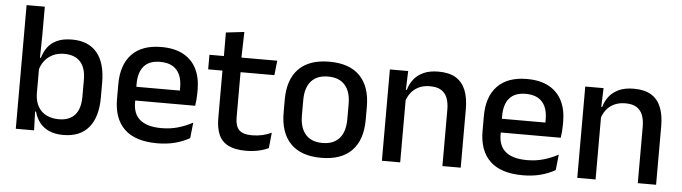

<svg xmlns="http://www.w3.org/2000/svg" viewBox="-44 -837 3635 1024"><g transform="rotate(5 1773.0 -325.0)"><path d="M316.5 11Q273 11 241.5 -2.8Q210 -16.5 190.2 -41.8Q170.5 -67 161.5 -100.5H129L157.5 -193Q159.5 -152 176 -124.8Q192.5 -97.5 221 -84Q249.5 -70.5 286 -70.5Q342 -70.5 371.5 -103.2Q401 -136 401 -201V-292.5Q401 -355.5 371.2 -388Q341.5 -420.5 285 -420.5Q250.5 -420.5 224 -407.5Q197.5 -394.5 180.2 -372.2Q163 -350 156 -321.5L134.5 -388.5H162.5Q171 -419.5 189.2 -444.8Q207.5 -470 239.5 -485Q271.5 -500 320.5 -500Q408 -500 453.8 -445Q499.5 -390 499.5 -284.5V-207Q499.5 -100.5 453 -44.8Q406.5 11 316.5 11ZM62 0V-662H159.5V-506L157 -365.5L157.5 -348.5V-145.5L156 -114.5L160 0Z M819.5 11.5Q702.5 11.5 644.2 -44.2Q586 -100 586 -205V-285Q586 -388.5 640.2 -445.2Q694.5 -502 798.5 -502Q869 -502 916 -476.2Q963 -450.5 986.5 -403.5Q1010 -356.5 1010 -292V-273.5Q1010 -256.5 1008.5 -239Q1007 -221.5 1004.5 -205.5H914.5Q915.5 -231.5 915.8 -254.5Q916 -277.5 916 -296.5Q916 -337 903 -365Q890 -393 864 -407.8Q838 -422.5 798.5 -422.5Q740 -422.5 711.5 -389.2Q683 -356 683 -294.5V-248.5L683.5 -237V-193.5Q683.5 -166 691.8 -143.5Q700 -121 718.2 -104.8Q736.5 -88.5 765.5 -79.8Q794.5 -71 836 -71Q883 -71 924.2 -83Q965.5 -95 1002 -115L993 -31.5Q960 -12 916.2 -0.2Q872.5 11.5 819.5 11.5ZM638 -205.5V-279H984.5V-205.5Z M1294.5 10Q1236 10 1200.5 -7.8Q1165 -25.5 1149 -61.2Q1133 -97 1133 -150.5V-449.5H1230V-162Q1230 -117 1250.5 -96Q1271 -75 1319.5 -75Q1348.5 -75 1375 -81Q1401.5 -87 1424 -98L1415.5 -15Q1391.5 -3 1360 3.5Q1328.5 10 1294.5 10ZM1056.5 -405V-483H1419.5L1411 -405ZM1134 -474.5 1133.5 -609 1231.5 -620.5 1227.5 -474.5Z M1697.5 12.5Q1589.5 12.5 1533.5 -45Q1477.5 -102.5 1477.5 -210.5V-280Q1477.5 -387.5 1533.5 -444.8Q1589.5 -502 1697.5 -502Q1805.5 -502 1861.2 -444.8Q1917 -387.5 1917 -280V-210.5Q1917 -102.5 1861.2 -45Q1805.5 12.5 1697.5 12.5ZM1697.5 -67Q1757 -67 1788 -102.5Q1819 -138 1819 -204.5V-286Q1819 -352 1788 -387.2Q1757 -422.5 1697.5 -422.5Q1638 -422.5 1607 -387.2Q1576 -352 1576 -286V-204.5Q1576 -138 1607 -102.5Q1638 -67 1697.5 -67Z M2346 0V-302Q2346 -337.5 2336.2 -363.5Q2326.5 -389.5 2304.2 -404Q2282 -418.5 2243.5 -418.5Q2208 -418.5 2182 -405.5Q2156 -392.5 2139.8 -370.5Q2123.5 -348.5 2116.5 -320.5L2100.5 -388.5H2121.5Q2130 -419.5 2149.5 -444.8Q2169 -470 2201.5 -485Q2234 -500 2282 -500Q2339.5 -500 2375 -478.2Q2410.5 -456.5 2427.2 -415Q2444 -373.5 2444 -313V0ZM2022 0V-489H2120L2116 -374.5L2120 -368.5V0Z M2776.5 11.5Q2659.5 11.5 2601.2 -44.2Q2543 -100 2543 -205V-285Q2543 -388.5 2597.2 -445.2Q2651.5 -502 2755.5 -502Q2826 -502 2873 -476.2Q2920 -450.5 2943.5 -403.5Q2967 -356.5 2967 -292V-273.5Q2967 -256.5 2965.5 -239Q2964 -221.5 2961.5 -205.5H2871.5Q2872.5 -231.5 2872.8 -254.5Q2873 -277.5 2873 -296.5Q2873 -337 2860 -365Q2847 -393 2821 -407.8Q2795 -422.5 2755.5 -422.5Q2697 -422.5 2668.5 -389.2Q2640 -356 2640 -294.5V-248.5L2640.5 -237V-193.5Q2640.5 -166 2648.8 -143.5Q2657 -121 2675.2 -104.8Q2693.5 -88.5 2722.5 -79.8Q2751.5 -71 2793 -71Q2840 -71 2881.2 -83Q2922.5 -95 2959 -115L2950 -31.5Q2917 -12 2873.2 -0.2Q2829.5 11.5 2776.5 11.5ZM2595 -205.5V-279H2941.5V-205.5Z M3392 0V-302Q3392 -337.5 3382.2 -363.5Q3372.5 -389.5 3350.2 -404Q3328 -418.5 3289.5 -418.5Q3254 -418.5 3228 -405.5Q3202 -392.5 3185.8 -370.5Q3169.5 -348.5 3162.5 -320.5L3146.5 -388.5H3167.5Q3176 -419.5 3195.5 -444.8Q3215 -470 3247.5 -485Q3280 -500 3328 -500Q3385.5 -500 3421 -478.2Q3456.5 -456.5 3473.2 -415Q3490 -373.5 3490 -313V0ZM3068 0V-489H3166L3162 -374.5L3166 -368.5V0Z"/></g></svg>

Font: Anek Bangla Medium
Style: Regular
Weight: 500
Designer: Sulekha Rajkumar (Bangla), Yesha Goshar (Latin)
Foundry: Ek Type
Version: Version 1.003